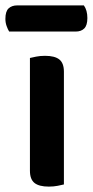

<svg xmlns="http://www.w3.org/2000/svg" viewBox="-43 -684 344 712"><path d="M138 8Q102 8 85 -5.5Q68 -19 68 -51V-469Q76 -471 91 -474Q106 -477 124 -477Q160 -477 177 -463.5Q194 -450 194 -418V0Q186 2 171 5Q156 8 138 8ZM-9 -567Q-14 -575 -18.5 -587.5Q-23 -600 -23 -614Q-23 -642 -11 -653Q1 -664 21 -664H268Q281 -646 281 -617Q281 -590 269.5 -578.5Q258 -567 238 -567Z"/></svg>

Font: Baloo Da 2 SemiBold
Style: Regular
Weight: 600
Designer: Noopur Datye, Sulekha Rajkumar and Ek Type
Foundry: Ek Type
Version: Version 1.640;hotconv 1.0.111;makeotfexe 2.5.65597; ttfautoh